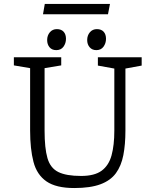

<svg xmlns="http://www.w3.org/2000/svg" viewBox="-20 -937 784 969"><path d="M355 12Q263 12 214.5 -21.5Q166 -55 149 -120Q132 -185 132 -278V-593L50 -607V-648H289V-607L205 -593V-278Q205 -189 219.5 -139Q234 -89 274 -69Q314 -49 389 -49Q457 -49 493 -75.5Q529 -102 543 -153Q557 -204 557 -278V-591L474 -606V-648H695V-606L613 -591V-278Q613 -208 602.5 -154Q592 -100 565 -63Q538 -26 487 -7Q436 12 355 12ZM466 -684Q445 -684 432.5 -698.5Q420 -713 420 -735Q420 -758 433.5 -774Q447 -790 469 -790Q491 -790 503 -777Q515 -764 515 -741Q515 -719 502.5 -701.5Q490 -684 466 -684ZM264 -684Q242 -684 230 -698.5Q218 -713 218 -735Q218 -758 231.5 -774Q245 -790 267 -790Q289 -790 301 -777Q313 -764 313 -741Q313 -719 300.5 -701.5Q288 -684 264 -684ZM197 -865 206 -917H535L525 -865Z"/></svg>

Font: Faustina Light
Style: Regular
Weight: 300
Designer: Alfonso Garcia
Foundry: http://www.omnibus-type.com
Version: Version 1.200